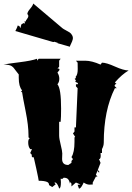

<svg xmlns="http://www.w3.org/2000/svg" viewBox="-22 -1073 760 1105"><path d="M125.5 -948.7Q126 -955.1 134.3 -964.8Q147.5 -981.9 135.3 -992.2Q135.7 -1004.4 151.1 -1022.2Q166.5 -1040 169.4 -1052.7L337.9 -910.2Q342.8 -906.2 356.7 -898.9Q370.6 -891.6 379.2 -886Q387.7 -880.4 393.6 -869.1Q399.4 -857.9 396.7 -846.7Q394 -835.4 387.5 -822.5Q380.9 -809.6 379.9 -804.2L309.6 -824.2V-826.7L289.6 -833Q288.6 -830.6 286.1 -831.1Q283.7 -831.5 280.3 -832L66.4 -894.5Q77.6 -915.5 80.1 -926.3L89.4 -922.9L95.7 -911.1L100.6 -932.1L112.8 -939.9L122.1 -938L118.7 -950.7ZM424.8 -9.3 441.4 -11.2 415 -22.5 389.2 0V-15.1Q387.2 -23.4 380.4 -23.4V-14.2Q378.4 -30.8 370.8 -40.5Q363.3 -50.3 344.2 -50.3Q339.8 -43.5 334.2 -43.5Q328.6 -43.5 327.1 -44.4L328.6 -24.9Q328.6 11.7 318.4 11.7Q311 -13.2 298.8 -22.5Q292.5 -22.5 290.5 -21.5L298.8 -12.7L278.8 3.4L260.3 -7.8Q260.3 -22 247.6 -26.4Q231.4 -32.7 200.7 -32.7Q200.7 -38.6 186.8 -102.8Q172.9 -167 171.9 -168.9Q169.9 -167 167.7 -167Q165.5 -167 162.8 -170.2Q160.2 -173.3 160.2 -176Q160.2 -178.7 162.1 -180.7L151.9 -192.4L162.1 -214.8H151.9Q141.1 -227.5 140.4 -250Q139.6 -272.5 149.4 -277.3L142.1 -282.2V-293Q142.1 -350.6 125.5 -432.9Q108.9 -515.1 105 -543H98.6L105 -553.2Q85.9 -575.2 85.9 -625V-644.5Q78.1 -653.8 69.1 -666Q60.1 -678.2 56.2 -682.9Q52.2 -687.5 44.4 -692.9Q32.2 -701.2 -2 -701.2Q16.6 -705.6 88.9 -714.6Q161.1 -723.6 191.4 -734.9V-723.6L200.7 -734.9H327.1L318.4 -723.6V-689L308.6 -678.2Q309.1 -678.7 312.5 -678.7Q320.3 -678.7 320.3 -671.4Q320.3 -669.4 318.4 -667.5L308.6 -655.3Q319.3 -638.7 319.3 -619.6Q319.3 -600.6 308.6 -587.9Q329.6 -563.5 329.6 -448.2Q329.6 -397.5 327.1 -372.1H318.4V-293Q318.4 -275.4 327.4 -239.5Q336.4 -203.6 336.4 -189.9L335.4 -158.2Q335.4 -123.5 371.1 -123.5L389.2 -135.7V-146.5L397.9 -157.2L389.2 -168.9Q406.7 -195.3 406.7 -256.8V-282.2L410.6 -285.2L397.9 -305.2L406.7 -315.9V-339.8H415L424.8 -565.4L415 -576.2V-587.9H424.8Q426.8 -590.3 426.8 -593Q426.8 -595.7 419.2 -598.4Q411.6 -601.1 411.6 -603.3Q411.6 -605.5 415 -610.4L406.7 -620.1L408.2 -619.6Q410.2 -619.6 412.6 -622.6Q415 -625.5 415 -627.4Q415 -629.4 413.1 -630.4Q425.3 -642.6 425.3 -674.3Q425.3 -706.1 424.8 -712.4L415 -723.6H468.3Q506.3 -723.6 556.6 -701.2L564.9 -712.4Q590.3 -712.4 640.1 -689.9Q689.9 -667.5 718.3 -667.5Q679.2 -644.5 639.2 -598.6L648.9 -589.4H647Q643.6 -589.4 640.6 -586.2Q637.7 -583 637.7 -580.1Q637.7 -577.1 639.2 -576.2L649.9 -565.4H639.2Q575.2 -438 575.2 -252.4Q575.2 -233.9 564.9 -214.8V-192.4H556.6L557.6 -178.2Q557.6 -157.2 547.9 -157.2L556.6 -135.7L539.1 -90.3Q540 -92.3 542.2 -92.3Q544.4 -92.3 546.9 -89.1Q549.3 -85.9 549.3 -83.3Q549.3 -80.6 547.9 -79.1L539.1 -90.3L529.8 -67.4L539.1 -56.6H529.8L511.7 -22.5V-11.2Q508.8 -10.3 493.2 -10.3Q477.5 -10.3 459.5 -22.5Q456.1 -13.2 448 -0.5Q439.9 12.2 432.6 12.7Z"/></svg>

Font: Butcherman
Style: Regular
Weight: 400
Version: Version 001.003